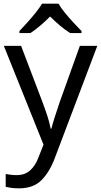

<svg xmlns="http://www.w3.org/2000/svg" viewBox="-20 -786 550 1046"><path d="M1 -536H95L211 -231Q226 -191 238 -154.5Q250 -118 256 -85H260Q266 -110 279 -150.5Q292 -191 306 -232L415 -536H510L279 74Q251 150 206.5 195Q162 240 84 240Q60 240 42 237.5Q24 235 11 232V162Q22 164 37.5 166Q53 168 70 168Q116 168 144.5 142Q173 116 189 73L217 2ZM299 -766Q311 -744 333.5 -716.5Q356 -689 380.5 -662.5Q405 -636 424 -617V-606H362Q336 -622 308 -645.5Q280 -669 253 -696Q226 -669 199 -646Q172 -623 146 -606H86V-617Q105 -637 128.5 -663Q152 -689 174 -716.5Q196 -744 209 -766Z"/></svg>

Font: Noto Znamenny Musical Notation
Style: Regular
Weight: 400
Version: Version 1.003; ttfautohint (v1.8.4.7-5d5b)